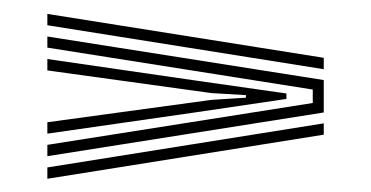

<svg xmlns="http://www.w3.org/2000/svg" viewBox="-20 -526 547 283"><path d="M49.8 -488.8V-505.5L457.2 -440.8V-424ZM49.8 -295.8V-312.5L441 -374.2V-394L49.8 -455.8V-472.2L457.2 -408V-360.2ZM49.8 -329V-345.8L291.5 -378.8L342.5 -382V-385.8L291.5 -388.8L49.8 -422.2V-439L269 -407.2L402.2 -388.2V-380.2L269 -360.5ZM49.8 -262.5V-279.2L457.2 -344.2V-327.5Z"/></svg>

Font: Big Shoulders Inline Text SemiBold
Style: Regular
Weight: 600
Designer: Patric King
Foundry: XO Type Co
Version: Version 1.000